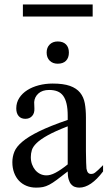

<svg xmlns="http://www.w3.org/2000/svg" viewBox="-20 -836 484 864"><path d="M443.8 -64.5Q388.7 8.3 336.9 8.3Q326.2 8.3 316.7 4.9Q307.1 1.5 300 -6.8Q293 -15.1 288.8 -29.1Q284.7 -43 284.7 -64.5Q255.4 -41.5 236.1 -27.1Q216.8 -12.7 201.9 -4.9Q187 2.9 173.6 5.6Q160.2 8.3 142.6 8.3Q118.7 8.3 99.1 0.2Q79.6 -7.8 65.4 -22.7Q51.3 -37.6 43.5 -58.8Q35.6 -80.1 35.6 -106Q35.6 -130.9 44.7 -153.3Q53.7 -175.8 80.6 -198.5Q107.4 -221.2 156.2 -245.1Q205.1 -269 284.7 -296.4V-314.9Q284.7 -347.2 279.5 -369.1Q274.4 -391.1 264.2 -405Q253.9 -418.9 238.3 -425Q222.7 -431.2 201.2 -431.2Q170.4 -431.2 152.8 -415.3Q135.3 -399.4 133.8 -376.5L134.8 -347.2Q135.7 -326.2 124.3 -313.7Q112.8 -301.3 94.2 -301.3Q74.7 -301.3 64 -313.7Q53.2 -326.2 53.2 -348.1Q53.2 -374.5 66.7 -395.3Q80.1 -416 102.8 -430.4Q125.5 -444.8 155 -452.4Q184.6 -460 216.8 -460Q265.1 -460 294.7 -449.5Q324.2 -439 340.3 -419.2Q356.4 -399.4 361.6 -371.1Q366.7 -342.8 366.7 -307.6V-155.3Q366.7 -124 367.7 -104Q368.7 -84 369.1 -77.1Q371.6 -64 376.5 -58.6Q381.3 -53.2 390.6 -53.2Q395 -53.2 398.9 -54.4Q402.8 -55.7 408.2 -59.6Q413.6 -63.5 421.9 -71.3Q430.2 -79.1 443.8 -92.8ZM284.7 -267.6Q228 -245.6 195.1 -227.3Q162.1 -209 145 -192.4Q127.9 -175.8 123.3 -160.4Q118.7 -145 118.7 -128.9Q118.7 -111.3 124 -96.7Q129.4 -82 138.4 -71Q147.5 -60.1 159.9 -53.7Q172.4 -47.4 186.5 -46.9Q205.6 -45.9 229.7 -58.6Q253.9 -71.3 284.7 -96.2ZM290 -599.6Q290 -575.7 276.9 -562.5Q263.7 -549.3 239.7 -549.3Q217.3 -549.3 203.6 -563Q189.9 -576.7 189.9 -599.6Q189.9 -622.1 203.6 -635.7Q217.3 -649.4 239.7 -649.4Q263.7 -649.4 276.9 -636.2Q290 -623 290 -599.6ZM83 -761.7V-815.9H397V-761.7Z"/></svg>

Font: Doulos SIL Am
Style: Regular
Weight: 400
Designer: Walt Agee, Victor Gaultney, Peter Martin, Debbi Hosken, Becca Hirsbrunner
Foundry: SIL International
Version: Version 5.000